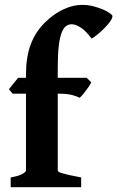

<svg xmlns="http://www.w3.org/2000/svg" viewBox="-20 -777 487 797"><path d="M446.8 -710Q446.8 -703.6 441.7 -694.8Q436.5 -686 428.5 -676.5Q420.4 -667 410.6 -657.2Q400.9 -647.5 391.4 -639.4Q381.8 -631.3 373.5 -625.2Q365.2 -619.1 360.4 -616.7Q336.9 -648.4 315.4 -662.4Q293.9 -676.3 277.3 -676.3Q264.6 -676.3 254.2 -668.7Q243.7 -661.1 235.8 -641.1Q228 -621.1 223.9 -585.9Q219.7 -550.8 219.7 -496.1V-454.1H339.8L358.9 -435.1Q354.5 -426.3 347.9 -416.7Q341.3 -407.2 334.7 -398.4Q328.1 -389.6 321.8 -382.3Q315.4 -375 311 -371.1Q299.8 -377 279.3 -382.6Q258.8 -388.2 219.7 -388.2V-69.3Q219.7 -66.4 224.1 -63.5Q228.5 -60.5 239.7 -57.4Q251 -54.2 269.5 -50Q288.1 -45.9 316.9 -40.5V0H24.4V-40.5Q58.1 -46.4 73 -54.9Q87.9 -63.5 87.9 -69.3V-388.2H32.2L17.1 -406.7L55.2 -454.1H87.9V-469.2Q87.9 -538.6 106.9 -590.8Q126 -643.1 165.5 -682.6Q185.1 -702.1 205.6 -716.3Q226.1 -730.5 246.1 -739.5Q266.1 -748.5 285.2 -752.7Q304.2 -756.8 320.8 -756.8Q344.7 -756.8 367.4 -751Q390.1 -745.1 407.7 -737.5Q425.3 -730 436 -722.2Q446.8 -714.4 446.8 -710Z"/></svg>

Font: Gentium Book Basic
Style: Bold
Weight: 700
Designer: J. Victor Gaultney and Annie Olsen
Foundry: SIL International
Version: Version 1.102; 2013; Maintenance release